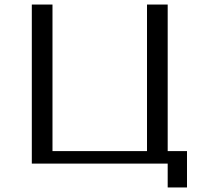

<svg xmlns="http://www.w3.org/2000/svg" viewBox="-20 -720 903 845"><path d="M718 -55H803V105H718V0H120V-700H211V-55H627V-700H718Z"/></svg>

Font: Tenor Sans
Style: Regular
Weight: 400
Designer: Denis Masharov
Foundry: Denis Masharov
Version: Version 1.1